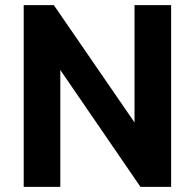

<svg xmlns="http://www.w3.org/2000/svg" viewBox="-20 -725 757 745"><path d="M72 0V-705H189L526 -215H502V-705H644V0H525L191 -487H214V0Z"/></svg>

Font: Nunito Sans 10pt SemiCondensed ExtraBold
Style: Regular
Weight: 800
Width: 4
Designer: Vernon Adams
Foundry: Vernon Adams
Version: Version 3.101;gftools[0.9.27]